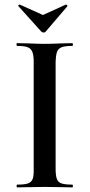

<svg xmlns="http://www.w3.org/2000/svg" viewBox="-20 -812 388 832"><path d="M54 -12Q86 -12 101 -17Q116 -22 121.5 -36.5Q127 -51 126 -81V-544Q126 -573 120 -587.5Q114 -602 99.5 -607.5Q85 -613 54 -613Q52 -613 51.5 -619Q51 -625 54 -625L102 -624Q146 -622 172 -622Q203 -622 247 -624L293 -625Q296 -625 296 -619Q296 -613 293 -613Q261 -613 246.5 -607Q232 -601 227 -587Q222 -573 221 -542V-81Q221 -51 226.5 -36.5Q232 -22 247 -17Q262 -12 293 -12Q296 -12 296 -6Q296 0 293 0Q263 0 245 -1L174 -2L105 -1Q86 0 54 0Q52 0 52 -6Q52 -12 54 -12ZM60 -785 59 -787Q59 -789 61.5 -791Q64 -793 66 -792L166 -747L265 -792Q267 -793 270.5 -789.5Q274 -786 272 -785L178 -675Q175 -671 169 -671Q163 -671 159 -675Z"/></svg>

Font: Cormorant Upright SemiBold
Style: Regular
Weight: 600
Designer: Christian Thalmann (Catharsis Fonts)
Foundry: Catharsis Fonts
Version: Version 3.302